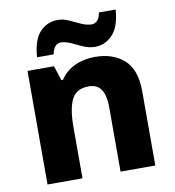

<svg xmlns="http://www.w3.org/2000/svg" viewBox="-84 -839 832 914"><g transform="rotate(-10 331.5 -382.0)"><path d="M399 -559Q486 -559 539.5 -511.5Q593 -464 593 -358V0H425V-311Q425 -368 406 -397Q387 -426 346 -426Q285 -426 263 -380.5Q241 -335 241 -250V0H72V-549H200L223 -478H231Q257 -518 301 -538.5Q345 -559 399 -559ZM128 -605Q134 -689 169 -726Q204 -763 256 -763Q282 -763 309 -750.5Q336 -738 362.5 -726Q389 -714 413 -714Q425 -714 437.5 -724.5Q450 -735 455 -764H536Q530 -681 494 -643.5Q458 -606 409 -606Q381 -606 353.5 -618Q326 -630 300 -642.5Q274 -655 250 -655Q238 -655 226 -644.5Q214 -634 208 -605Z"/></g></svg>

Font: Noto Sans Gujarati ExtraBold
Style: Regular
Weight: 800
Designer: Jelle Bosma - Monotype Design Team, Universal Thirst
Foundry: Monotype Imaging Inc.
Version: Version 2.106; ttfautohint (v1.8.4.7-5d5b)